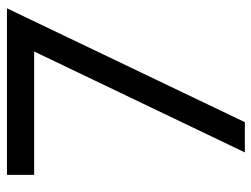

<svg xmlns="http://www.w3.org/2000/svg" viewBox="-108 -632 740 565"><g transform="rotate(-90 262.5 -350.0)"><path d="M30 -620V-700H520L185 0H96L393 -620Z"/></g></svg>

Font: Von Book
Style: Regular
Weight: 400
Version: Version 4.000; ttfautohint (v1.8.4.7-5d5b)